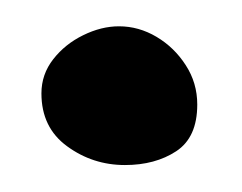

<svg xmlns="http://www.w3.org/2000/svg" viewBox="-20 -397 184 146"><path d="M75 -271.5Q50.5 -271.5 31 -285.8Q11.5 -300 11.5 -326Q11.5 -340.5 20.5 -352Q29.5 -363.5 43.2 -370.2Q57 -377 70.5 -377Q85.5 -377 99 -369Q112.5 -361 121.2 -347.5Q130 -334 130 -317.5Q130 -292.5 114 -282Q98 -271.5 75 -271.5Z"/></svg>

Font: Gluten Thin Light
Style: Regular
Weight: 300
Version: Version 1.300